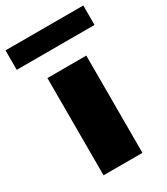

<svg xmlns="http://www.w3.org/2000/svg" viewBox="-303 -864 828 950"><g transform="rotate(-30 111.0 -389.0)"><path d="M0 0V-555.6H222.2V0ZM-111.1 -666.7V-777.8H333.3V-666.7Z"/></g></svg>

Font: Pixeloid Sans
Style: Bold
Weight: 700
Monospace: yes
Designer: GGBot
Version: 0.3